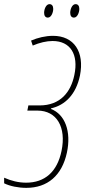

<svg xmlns="http://www.w3.org/2000/svg" viewBox="-37 -897 411 927"><path d="M320 -812C337 -812 346 -838 346 -854C346 -869 339 -877 328 -877C311 -877 302 -852 302 -835C302 -820 309 -812 320 -812ZM194 -812C211 -812 220 -838 220 -854C220 -869 213 -877 202 -877C185 -877 176 -852 176 -835C176 -820 183 -812 194 -812ZM90 10C192 10 262 -49 286 -160C308 -262 277 -345 209 -371L210 -374C277 -389 330 -441 349 -532C372 -647 320 -724 219 -724C183 -724 145 -715 113 -701L121 -677C154 -691 187 -699 217 -699C303 -699 343 -634 322 -535C305 -452 254 -388 154 -388H100L95 -363H144C237 -363 284 -283 260 -168C239 -67 179 -15 89 -15C52 -15 17 -24 -17 -39V-12C11 2 52 10 90 10Z"/></svg>

Font: Noto Sans ExtraCondensed Thin
Style: Italic
Weight: 100
Width: 2
Italic angle: -12°
Designer: Monotype Design Team
Foundry: Monotype Imaging Inc.
Version: Version 2.013